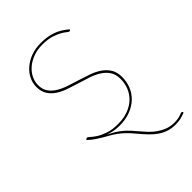

<svg xmlns="http://www.w3.org/2000/svg" viewBox="-203 -584 850 850"><g transform="rotate(-45 222.0 -159.0)"><path d="M203.5 8Q182.5 8 165.5 4.5Q148.5 1 134 -4.5Q146 2 157.8 8Q169.5 14 182.2 23Q195 32 209 45.2Q223 58.5 239.5 78.5Q254.5 96.5 270 113.2Q285.5 130 303.2 142.5Q321 155 340.8 162.5Q360.5 170 384 170Q406.5 170 420.8 164.8Q435 159.5 438.5 159.5Q439.5 159.5 441 160Q442.5 160.5 443.5 163.5L444.5 167Q428.5 173.5 414 176.8Q399.5 180 384 180Q359.5 180 339.8 174Q320 168 302 156Q284 144 266.5 125.8Q249 107.5 228.5 83Q211 61.5 196 47.8Q181 34 167.5 24.5Q154 15 141.2 7.8Q128.5 0.5 115 -7.2Q101.5 -15 86.5 -25Q71.5 -35 54 -51L57 -54Q58.5 -55.5 59.5 -56.2Q60.5 -57 63 -57Q67 -57 76 -48.5Q85 -40 101.2 -29.5Q117.5 -19 142.5 -10.5Q167.5 -2 203.5 -2Q239.5 -2 267.2 -12.5Q295 -23 314 -41.2Q333 -59.5 342.8 -83.8Q352.5 -108 352.5 -136Q352.5 -164.5 340 -183.2Q327.5 -202 307.2 -215Q287 -228 261 -236.8Q235 -245.5 208 -253.5Q181 -261.5 155 -270.5Q129 -279.5 108.8 -292.8Q88.5 -306 76 -325.5Q63.5 -345 63.5 -374Q63.5 -398.5 74.5 -420.8Q85.5 -443 105.5 -460.2Q125.5 -477.5 153.2 -487.8Q181 -498 214.5 -498Q256 -498 287.5 -486.8Q319 -475.5 348.5 -450L346.5 -447Q345 -444 341.5 -444Q337.5 -444 329.8 -450.8Q322 -457.5 307.2 -465.8Q292.5 -474 270 -481Q247.5 -488 214.5 -488Q183.5 -488 157.8 -478.5Q132 -469 113.5 -453.2Q95 -437.5 84.8 -417Q74.5 -396.5 74.5 -374Q74.5 -347.5 87 -329.8Q99.5 -312 119.8 -299.8Q140 -287.5 166 -279Q192 -270.5 219 -262.2Q246 -254 272 -244.8Q298 -235.5 318.2 -221.5Q338.5 -207.5 351 -187.2Q363.5 -167 363.5 -137Q363.5 -107 352.8 -80.5Q342 -54 321.5 -34.5Q301 -15 271.2 -3.5Q241.5 8 203.5 8Z"/></g></svg>

Font: Lato Hairline
Style: Regular
Weight: 100
Designer: Lukasz Dziedzic
Foundry: tyPoland Lukasz Dziedzic
Version: Version 2.007; 2014-02-27